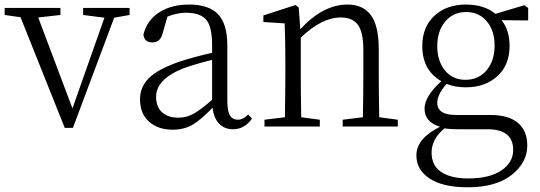

<svg xmlns="http://www.w3.org/2000/svg" viewBox="-24 -545 2324 827"><path d="M534.2 -510.7V-480.5L467.8 -468.8L290 5.9H254.9L64.5 -470.7L-3.9 -480.5V-510.7H236.3V-480.5L140.6 -469.7L288.1 -78.1L425.8 -468.8L334 -480.5V-510.7Z M889.6 -115.2V-287.1Q832 -273.4 766.6 -251Q648.4 -204.1 648.4 -127.9Q648.4 -84 674.3 -61Q700.2 -38.1 744.1 -38.1Q778.3 -38.1 809.1 -54.7Q839.8 -71.3 889.6 -115.2ZM1044.9 -51.8 1061.5 -34.2Q1029.3 11.7 979.5 11.7Q942.4 11.7 919.4 -12.7Q896.5 -37.1 891.6 -81.1Q840.8 -28.3 804.7 -7.3Q768.6 13.7 718.8 13.7Q658.2 13.7 618.7 -20.5Q579.1 -54.7 579.1 -117.2Q579.1 -170.9 617.7 -209Q656.2 -247.1 751 -280.3Q818.4 -301.8 889.6 -317.4V-349.6Q889.6 -430.7 863.8 -460.4Q837.9 -490.2 776.4 -490.2Q741.2 -490.2 697.3 -473.6L676.8 -402.3Q667 -362.3 632.8 -362.3Q596.7 -362.3 593.8 -396.5Q609.4 -458 661.6 -491.7Q713.9 -525.4 791 -525.4Q875 -525.4 915 -483.9Q955.1 -442.4 955.1 -349.6V-112.3Q955.1 -66.4 966.3 -47.9Q977.5 -29.3 1001 -29.3Q1022.5 -29.3 1044.9 -51.8Z M1609.4 -40 1689.5 -29.3V0H1452.1V-29.3L1539.1 -40Q1541 -149.4 1541 -226.6V-331.1Q1541 -406.2 1517.6 -438Q1494.1 -469.7 1444.3 -469.7Q1361.3 -469.7 1271.5 -382.8V-226.6Q1271.5 -149.4 1273.4 -40L1353.5 -29.3V0H1115.2V-29.3L1203.1 -40Q1205.1 -149.4 1205.1 -226.6V-281.2Q1205.1 -373 1202.1 -444.3L1110.4 -450.2V-478.5L1249 -523.4L1262.7 -512.7L1269.5 -418.9Q1367.2 -525.4 1472.7 -525.4Q1540 -525.4 1573.7 -479.5Q1607.4 -433.6 1607.4 -333V-226.6Q1607.4 -149.4 1609.4 -40Z M1980.5 -201.2Q2037.1 -201.2 2071.8 -242.2Q2106.4 -283.2 2106.4 -348.6Q2106.4 -413.1 2072.8 -453.1Q2039.1 -493.2 1983.4 -493.2Q1927.7 -493.2 1893.6 -452.1Q1859.4 -411.1 1859.4 -346.7Q1859.4 -282.2 1892.6 -241.7Q1925.8 -201.2 1980.5 -201.2ZM2075.2 11.7H1947.3Q1913.1 11.7 1890.6 7.8Q1835 53.7 1835 112.3Q1835 168 1876.5 195.8Q1918 223.6 1992.2 223.6Q2085 223.6 2135.7 189Q2186.5 154.3 2186.5 100.6Q2186.5 11.7 2075.2 11.7ZM2251 -510.7V-457L2136.7 -458Q2170.9 -415 2170.9 -346.7Q2170.9 -264.6 2118.2 -216.8Q2065.4 -168.9 1982.4 -168.9Q1935.5 -168.9 1899.4 -183.6Q1859.4 -137.7 1859.4 -102.5Q1859.4 -49.8 1939.5 -49.8H2087.9Q2167 -49.8 2207 -15.6Q2247.1 18.6 2247.1 82Q2247.1 155.3 2179.7 208.5Q2112.3 261.7 1991.2 261.7Q1883.8 261.7 1826.7 224.1Q1769.5 186.5 1769.5 124Q1769.5 51.8 1871.1 1Q1804.7 -19.5 1804.7 -77.1Q1804.7 -129.9 1877 -195.3Q1794.9 -242.2 1794.9 -346.7Q1794.9 -428.7 1847.2 -477.1Q1899.4 -525.4 1982.4 -525.4Q2061.5 -525.4 2110.4 -485.4L2234.4 -522.5Z"/></svg>

Font: GenYoMin TW TTF Light
Style: Regular
Weight: 300
Version: Version 1.300